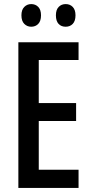

<svg xmlns="http://www.w3.org/2000/svg" viewBox="-20 -921 449 941"><path d="M365 0H70V-714H365V-627H170V-416H353V-328H170V-89H365ZM85 -846Q85 -873 99 -887Q113 -901 133 -901Q154 -901 167.5 -887Q181 -873 181 -846Q181 -818 167.5 -804Q154 -790 133 -790Q113 -790 99 -804Q85 -818 85 -846ZM254 -846Q254 -873 267.5 -887Q281 -901 302 -901Q323 -901 336.5 -887Q350 -873 350 -846Q350 -818 336.5 -804Q323 -790 302 -790Q280 -790 267 -804Q254 -818 254 -846Z"/></svg>

Font: Noto Sans Lao Looped ExtraCondensed Medium
Style: Regular
Weight: 500
Width: 2
Designer: Mark Frömberg, Ben Mitchell
Foundry: The Fontpad Ltd
Version: Version 1.002; ttfautohint (v1.8.4.7-5d5b)